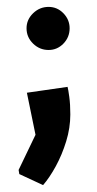

<svg xmlns="http://www.w3.org/2000/svg" viewBox="-20 -383 282 557"><path d="M105 154 36 122 34 110 83 8 58 -114 176 -131Q178 -124 181 -102Q184 -80 184 -51Q184 -12 172 27Q160 66 142 99Q124 132 105 154ZM121 -238Q95 -238 76 -256.5Q57 -275 57 -301Q57 -326 76 -344.5Q95 -363 121 -363Q146 -363 164 -344.5Q182 -326 182 -301Q182 -275 164 -256.5Q146 -238 121 -238Z"/></svg>

Font: Kreon Light Medium
Style: Regular
Weight: 500
Version: Version 2.002